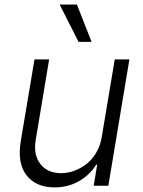

<svg xmlns="http://www.w3.org/2000/svg" viewBox="-20 -802 617 829"><path d="M419 -208.5 475.5 -545.5H538.7L447.8 0H384.6L399.5 -90.6H394.9Q368.3 -46.9 321 -19.9Q273.8 7.1 215.9 7.1Q135.3 7.1 94.6 -45.1Q54 -97.3 69.6 -192.1L128.9 -545.5H192.1L133.9 -196Q123.9 -132.5 154.7 -93.4Q185.4 -54.3 244.7 -54.3Q272.7 -54.3 300.8 -64.6Q328.8 -74.9 353.2 -93.8Q377.5 -112.6 395.2 -142.4Q413 -172.2 419 -208.5ZM319.2 -621.1 237.6 -782.3H312.1L375.4 -621.1Z"/></svg>

Font: Karasuma Gothic
Style: Light Italic
Weight: 300
Italic angle: 9.39998°
Designer: Rasmus Andersson / Ryoko Nishizuka
Foundry: rsms
Version: Version 1.00